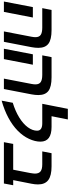

<svg xmlns="http://www.w3.org/2000/svg" viewBox="758 -1612 882 2441"><g transform="rotate(90 1199.5 -392.0)"><path d="M130.9 0H-1L69.8 -368.2H202.1ZM511.2 0H378.9L446.8 -352.1Q452.1 -380.4 452.1 -400.9Q452.1 -448.7 422.6 -468.3Q393.1 -487.8 331.1 -487.8H83L106 -606H361.8Q482.4 -606 535.2 -566.2Q587.9 -526.4 587.9 -438Q587.9 -398.4 579.1 -351.1Z M731 0H599.1L669.9 -368.2H802.2ZM1111.3 0H979L1046.9 -352.1Q1052.2 -380.4 1052.2 -400.9Q1052.2 -448.7 1022.7 -468.3Q993.2 -487.8 931.2 -487.8H683.1L706.1 -606H961.9Q1082.5 -606 1135.3 -566.2Q1188 -526.4 1188 -438Q1188 -398.4 1179.2 -351.1Z M1641.1 -421.9Q1641.1 -487.8 1547.4 -487.8H1299.3L1363.3 -813H1498L1457 -606H1592.3Q1780.3 -606 1780.3 -464.8Q1780.3 -396 1744.6 -319.1Q1709 -242.2 1641.1 -175.5Q1573.2 -108.9 1476.1 -56.9Q1378.9 -4.9 1259.3 28.8L1286.1 -112.8Q1393.1 -145.5 1473.6 -195.3Q1554.2 -245.1 1597.7 -304.4Q1641.1 -363.8 1641.1 -421.9Z M1904.3 -487.8 1927.2 -606H2093.3Q2213.9 -606 2269 -564.2Q2324.2 -522.5 2324.2 -434.1Q2324.2 -395.5 2315.4 -351.1L2269.5 -118.2H2334.5L2312.5 0H1787.1L1809.1 -118.2H2137.2L2179.2 -334Q2186.5 -377 2186.5 -395Q2186.5 -443.8 2158.9 -465.8Q2131.3 -487.8 2068.4 -487.8Z"/></g></svg>

Font: Cousine
Style: Bold Italic
Weight: 700
Italic angle: -12°
Monospace: yes
Designer: Steve Matteson
Foundry: Ascender Corporation
Version: Version 1.20